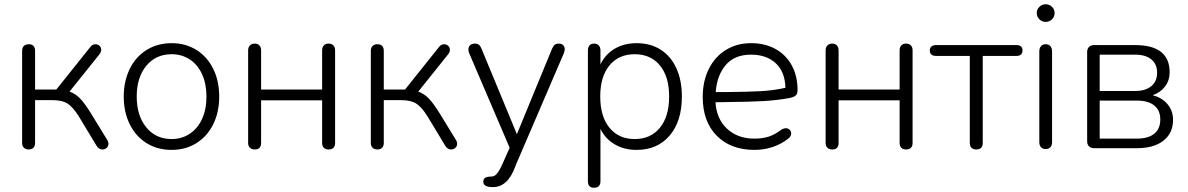

<svg xmlns="http://www.w3.org/2000/svg" viewBox="-20 -697 5586 903"><path d="M84 -25V-457Q84 -473 92.5 -481Q101 -489 115 -489Q145 -489 145 -457V-276H245L404 -475Q414 -489 429 -489Q440 -489 448 -481.5Q456 -474 456 -463Q456 -453 448 -442L307 -266Q334 -257 356 -234.5Q378 -212 409 -162L486 -36Q490 -29 490 -21Q490 -9 481.5 -1.5Q473 6 462 6Q445 6 435 -10L351 -149Q323 -194 297.5 -210Q272 -226 227 -226H145V-25Q145 -10 137 -2Q129 6 115 6Q101 6 92.5 -2Q84 -10 84 -25Z M562 -243Q562 -315 590 -372.5Q618 -430 669.5 -462Q721 -494 787 -494Q853 -494 904 -462Q955 -430 983 -373Q1011 -316 1011 -243Q1011 -170 983 -113Q955 -56 904 -24Q853 8 787 8Q720 8 669 -24Q618 -56 590 -113Q562 -170 562 -243ZM951 -243Q951 -302 930.5 -347.5Q910 -393 872.5 -417.5Q835 -442 787 -442Q713 -442 668 -387.5Q623 -333 623 -243Q623 -153 668 -98Q713 -43 787 -43Q835 -43 872.5 -68Q910 -93 930.5 -138Q951 -183 951 -243Z M1147 -25V-460Q1147 -475 1155.5 -483.5Q1164 -492 1178 -492Q1192 -492 1200 -483.5Q1208 -475 1208 -460V-276H1495V-460Q1495 -475 1503 -483.5Q1511 -492 1525 -492Q1540 -492 1548 -483.5Q1556 -475 1556 -460V-25Q1556 6 1525 6Q1511 6 1503 -2Q1495 -10 1495 -25V-225H1208V-25Q1208 6 1178 6Q1164 6 1155.5 -2Q1147 -10 1147 -25Z M1724 -25V-457Q1724 -473 1732.5 -481Q1741 -489 1755 -489Q1785 -489 1785 -457V-276H1885L2044 -475Q2054 -489 2069 -489Q2080 -489 2088 -481.5Q2096 -474 2096 -463Q2096 -453 2088 -442L1947 -266Q1974 -257 1996 -234.5Q2018 -212 2049 -162L2126 -36Q2130 -29 2130 -21Q2130 -9 2121.5 -1.5Q2113 6 2102 6Q2085 6 2075 -10L1991 -149Q1963 -194 1937.5 -210Q1912 -226 1867 -226H1785V-25Q1785 -10 1777 -2Q1769 6 1755 6Q1741 6 1732.5 -2Q1724 -10 1724 -25Z M2294 133Q2306 133 2318 118.5Q2330 104 2343 74L2348 63L2377 -2L2187 -446Q2183 -454 2183 -464Q2183 -477 2191 -484.5Q2199 -492 2214 -492Q2226 -492 2233 -486Q2240 -480 2245 -467L2411 -66L2576 -467Q2582 -481 2589 -486.5Q2596 -492 2609 -492Q2622 -492 2629 -484.5Q2636 -477 2636 -465Q2636 -459 2632 -447L2406 79L2403 87Q2368 183 2298 183Q2253 183 2253 158Q2253 143 2264 138Q2275 133 2294 133Z M2745 155V-460Q2745 -475 2752.5 -483.5Q2760 -492 2774 -492Q2788 -492 2796 -483.5Q2804 -475 2804 -460V-394Q2826 -441 2870.5 -467.5Q2915 -494 2974 -494Q3039 -494 3087 -463.5Q3135 -433 3161 -376Q3187 -319 3187 -243Q3187 -127 3129.5 -59.5Q3072 8 2974 8Q2915 8 2870.5 -18.5Q2826 -45 2804 -91V155Q2804 186 2774 186Q2745 186 2745 155ZM3127 -243Q3127 -337 3083.5 -389.5Q3040 -442 2965 -442Q2890 -442 2846.5 -389.5Q2803 -337 2803 -243Q2803 -149 2846.5 -96Q2890 -43 2965 -43Q3040 -43 3083.5 -96Q3127 -149 3127 -243Z M3285 -241Q3285 -316 3314 -373.5Q3343 -431 3394.5 -462.5Q3446 -494 3513 -494Q3577 -494 3626.5 -467Q3676 -440 3703.5 -390Q3731 -340 3731 -273Q3731 -255 3722 -247.5Q3713 -240 3693 -236Q3633 -225 3569 -221.5Q3505 -218 3401 -217L3345 -216Q3350 -137 3400 -91Q3450 -45 3528 -45Q3566 -45 3595.5 -54.5Q3625 -64 3656 -88Q3667 -94 3675 -94Q3686 -94 3693.5 -87Q3701 -80 3701 -69Q3701 -56 3687 -45Q3656 -20 3615 -6Q3574 8 3529 8Q3417 8 3351 -58.5Q3285 -125 3285 -241ZM3392 -264Q3494 -265 3554.5 -268Q3615 -271 3674 -284Q3672 -359 3628.5 -399.5Q3585 -440 3512 -440Q3435 -440 3393.5 -391.5Q3352 -343 3346 -264Z M3863 -25V-460Q3863 -475 3871.5 -483.5Q3880 -492 3894 -492Q3908 -492 3916 -483.5Q3924 -475 3924 -460V-276H4211V-460Q4211 -475 4219 -483.5Q4227 -492 4241 -492Q4256 -492 4264 -483.5Q4272 -475 4272 -460V-25Q4272 6 4241 6Q4227 6 4219 -2Q4211 -10 4211 -25V-225H3924V-25Q3924 6 3894 6Q3880 6 3871.5 -2Q3863 -10 3863 -25Z M4541 -25V-434H4383Q4353 -434 4353 -460Q4353 -472 4361 -478.5Q4369 -485 4383 -485H4760Q4789 -485 4789 -460Q4789 -434 4760 -434H4602V-25Q4602 6 4571 6Q4557 6 4549 -2Q4541 -10 4541 -25Z M4868 -29V-455Q4868 -471 4876 -480Q4884 -489 4898 -489Q4912 -489 4920 -480Q4928 -471 4928 -455V-29Q4928 -13 4920 -4.5Q4912 4 4898 4Q4884 4 4876 -4.5Q4868 -13 4868 -29ZM4856 -636Q4856 -653 4868.5 -665Q4881 -677 4898 -677Q4915 -677 4927.5 -665Q4940 -653 4940 -636Q4940 -618 4927.5 -606Q4915 -594 4898 -594Q4881 -594 4868.5 -606Q4856 -618 4856 -636Z M5093 -33V-452Q5093 -468 5102 -476.5Q5111 -485 5127 -485H5318Q5481 -485 5481 -357Q5481 -319 5459.5 -290.5Q5438 -262 5401 -249Q5445 -238 5471 -207Q5497 -176 5497 -133Q5497 -71 5452 -35.5Q5407 0 5326 0H5127Q5111 0 5102 -8.5Q5093 -17 5093 -33ZM5437 -135Q5437 -178 5408.5 -201Q5380 -224 5326 -224H5152V-45H5326Q5380 -45 5408.5 -68Q5437 -91 5437 -135ZM5422 -355Q5422 -395 5395 -417.5Q5368 -440 5318 -440H5152V-269H5318Q5367 -269 5394.5 -291.5Q5422 -314 5422 -355Z"/></svg>

Font: SN Pro Light
Style: Regular
Weight: 300
Designer: Tobias Whetton
Foundry: Supernotes
Version: Version 1.002